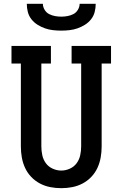

<svg xmlns="http://www.w3.org/2000/svg" viewBox="-20 -975 640 1003"><path d="M300 8Q271 8 242.5 2.5Q214 -3 188.5 -16.5Q163 -30 143 -51Q123 -72 111 -98Q99 -124 94 -152.5Q89 -181 89 -210V-643H40V-735H246V-643H196V-210Q196 -187 201 -164Q206 -141 219.5 -122.5Q233 -104 255 -94Q277 -84 300 -84Q323 -84 345 -94Q367 -104 380.5 -122.5Q394 -141 399 -164Q404 -187 404 -210V-643H354V-735H560V-643H511V-210Q511 -181 506 -152.5Q501 -124 489 -98Q477 -72 457 -51Q437 -30 411.5 -16.5Q386 -3 357.5 2.5Q329 8 300 8ZM300 -815Q278 -815 256.5 -817.5Q235 -820 215 -827Q195 -834 176.5 -845.5Q158 -857 144.5 -874Q131 -891 125.5 -912Q120 -933 120 -955H204Q204 -939 213 -924Q222 -909 236.5 -901.5Q251 -894 267.5 -891Q284 -888 300 -888Q316 -888 332.5 -891Q349 -894 363.5 -901.5Q378 -909 387 -924Q396 -939 396 -955H480Q480 -933 474.5 -912Q469 -891 455.5 -874Q442 -857 423.5 -845.5Q405 -834 385 -827Q365 -820 343.5 -817.5Q322 -815 300 -815Z"/></svg>

Font: Iosevka Etoile Semibold
Style: Regular
Weight: 600
Designer: Belleve Invis
Foundry: Belleve Invis
Version: Version 22.1.2; ttfautohint (v1.8.4)